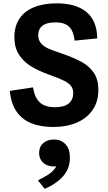

<svg xmlns="http://www.w3.org/2000/svg" viewBox="-20 -762 660 1171"><path d="M317.9 -625.5Q264.8 -625.5 239 -605.3Q213.2 -585.2 213.2 -547.8Q213.2 -517.8 229.6 -498.4Q246.1 -479 273.8 -466.3Q301.6 -453.7 351.6 -437.7L352.8 -437.1Q430.2 -410.3 477.6 -384.4Q525 -358.4 552.5 -317.5Q579.9 -276.6 579.9 -213.8Q579.9 -142.5 545 -91.5Q510.1 -40.6 447.8 -14.1Q385.6 12.4 304.9 12.4Q227.1 12.4 170.7 -10.4Q114.3 -33.2 80.5 -82.3Q46.8 -131.3 40.1 -207.8L181.2 -229.1Q191.2 -167.1 222.6 -137.7Q254 -108.2 314.9 -108.2Q373.2 -108.2 399.9 -131.6Q426.6 -154.9 426.6 -193.7Q426.6 -219.6 413.6 -236.9Q400.7 -254.2 373.2 -268.4Q345.7 -282.6 293.6 -301.4L274.8 -308.4Q211.8 -331 166.7 -359.2Q121.7 -387.4 94.7 -430.8Q67.7 -474.1 67.7 -534.7Q67.7 -600.8 98 -647.2Q128.3 -693.7 186.4 -717.6Q244.5 -741.6 326.8 -741.6Q444 -741.6 507.9 -688.2Q571.8 -634.9 573 -527.8L435 -514.1Q430.4 -555.2 416.4 -579.5Q402.4 -603.8 378.4 -614.7Q354.4 -625.5 317.9 -625.5ZM218.6 170.6Q218.6 133.2 243.6 111Q268.7 88.9 308.2 88.9Q351.9 88.9 379.1 117.3Q406.3 145.8 406.3 200.2Q406.3 267.9 363 314.9Q319.8 361.8 252.8 389.8L211.1 338Q250.8 318.1 274.5 302.7Q298.3 287.2 315 265.6Q331.7 244 333.4 215.4L356.4 240.9Q335.2 253.1 307.7 253.1Q282.2 253.1 262 243.1Q241.8 233.1 230.2 214.4Q218.6 195.8 218.6 170.6Z"/></svg>

Font: Monaspace Neon Var
Style: Regular
Weight: 400
Designer: Riley Cran and the Lettermatic Team
Version: Version 1.000 (Monaspace Neon Var)